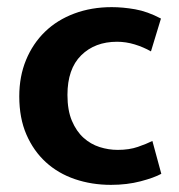

<svg xmlns="http://www.w3.org/2000/svg" viewBox="-20 -507 501 538"><path d="M310 -87Q342 -87 366.5 -95.5Q391 -104 407 -112L432 -20Q412 -9 374 1Q336 11 291 11Q237 11 190 -5Q143 -21 108.5 -52.5Q74 -84 54 -130Q34 -176 34 -237Q34 -293 53 -339Q72 -385 106 -418Q140 -451 188 -469Q236 -487 293 -487Q324 -487 358.5 -481Q393 -475 431 -455L403 -363Q382 -375 357.5 -382.5Q333 -390 308 -390Q246 -390 207.5 -352Q169 -314 169 -241Q169 -198 181.5 -168.5Q194 -139 214 -121Q234 -103 259 -95Q284 -87 310 -87Z"/></svg>

Font: Mukta Malar
Style: Bold
Weight: 700
Designer: Aadarsh Rajan, Girish Dalvi, Yashodeep Gholap
Foundry: Ek Type
Version: Version 2.538;PS 1.000;hotconv 16.6.51;makeotf.lib2.5.65220;